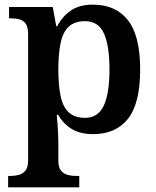

<svg xmlns="http://www.w3.org/2000/svg" viewBox="-20 -566 673 826"><path d="M15 240V191H25Q43 191 60.5 186.5Q78 182 89.5 167.5Q101 153 101 124V-418Q101 -449 91 -463.5Q81 -478 64.5 -482.5Q48 -487 28 -487H19V-536H207L222 -453H226Q248 -495 284.5 -520.5Q321 -546 379 -546Q478 -546 530.5 -479Q583 -412 583 -267Q583 -122 531 -55.5Q479 11 381 11Q324 11 288 -11.5Q252 -34 230 -72H224Q226 -56 227.5 -33Q229 -10 230 11Q231 32 231 46V125Q231 154 242.5 168Q254 182 271.5 186.5Q289 191 306 191H321V240ZM346 -59Q402 -59 426.5 -111.5Q451 -164 451 -267Q451 -370 427 -422.5Q403 -475 346 -475Q302 -475 276.5 -452Q251 -429 241 -382Q231 -335 231 -267Q231 -198 241 -151.5Q251 -105 276.5 -82Q302 -59 346 -59Z"/></svg>

Font: Noto Serif Gujarati SemiBold
Style: Regular
Weight: 600
Version: Version 2.102